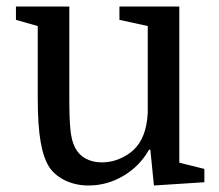

<svg xmlns="http://www.w3.org/2000/svg" viewBox="-20 -560 673 590"><path d="M193 -540V-257Q193 -193 196.5 -160.5Q200 -128 209 -110Q220 -86 242 -73.5Q264 -61 293 -61Q320 -61 345 -71Q370 -81 389 -98Q430 -135 434 -213V-480L347 -499V-540H531V-60L608 -41V0L453 10L442 -100H438Q409 -49 359 -19.5Q309 10 252 10Q214 10 182.5 -4.5Q151 -19 133 -44Q114 -72 105 -123Q96 -174 96 -259V-480L29 -499V-540Z"/></svg>

Font: Domine
Style: Regular
Weight: 400
Designer: Pablo Impallari, Rodrigo Fuenzalida, Brenda Gallo
Foundry: Pablo Impallari, Rodrigo Fuenzalida, Brenda Gallo
Version: Version 2.000;September 19, 2022;FontCreator 14.0.0.2877 64-